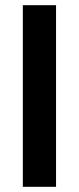

<svg xmlns="http://www.w3.org/2000/svg" viewBox="-20 -720 304 740"><path d="M68 0V-700H196V0Z"/></svg>

Font: DeepMind Sans
Style: Bold
Weight: 700
Designer: Jonny Pinhorn / Modifications: Colophon Foundry
Foundry: Colophon Foundry
Version: Version 1.002; ttfautohint (v1.8.2)